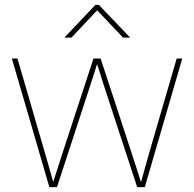

<svg xmlns="http://www.w3.org/2000/svg" viewBox="-20 -770 799 790"><path d="M183.1 0 28.8 -529.3H51.8L165 -140.6Q174.8 -107.4 183.8 -75.2Q192.9 -43 202.1 -9.8H195.3Q206.1 -43 216.3 -75.2Q226.6 -107.4 237.3 -140.6L364.7 -529.3H394L521.5 -140.6Q532.7 -107.4 542.7 -75.2Q552.7 -43 563.5 -9.8H557.1Q566.4 -43 575.4 -75.2Q584.5 -107.4 593.8 -140.6L707 -529.3H730L575.7 0H544.4L406.2 -421.9Q401.4 -438.5 396 -454.8Q390.6 -471.2 385.5 -487.5Q380.4 -503.9 375 -520.5H383.8Q378.9 -503.9 373.5 -487.5Q368.2 -471.2 363 -454.8Q357.9 -438.5 352.5 -421.9L214.4 0ZM273.9 -615.2H246.1V-616.7L372.6 -750H386.7L514.2 -616.7V-615.2H486.3L379.9 -727.5Z"/></svg>

Font: Inter 24pt Thin
Style: Regular
Weight: 250
Designer: Rasmus Andersson
Foundry: rsms
Version: Version 4.001;git-66647c0bb